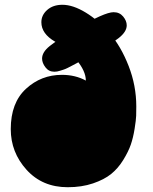

<svg xmlns="http://www.w3.org/2000/svg" viewBox="-20 -783 640 803"><path d="M363 -553Q442 -597 476 -623.5Q510 -650 510 -677Q510 -696 495 -714Q480 -732 455 -732Q417 -732 300 -663Q220 -616 188 -590.5Q156 -565 156 -538Q156 -520 170 -501.5Q184 -483 207 -483Q213 -483 219 -484Q225 -485 232.5 -487.5Q240 -490 246.5 -492Q253 -494 263 -499Q273 -504 279.5 -507.5Q286 -511 298.5 -517.5Q311 -524 318 -528Q325 -532 340 -540Q355 -548 363 -553ZM263 0Q322 0 369 -16Q416 -32 445 -55.5Q474 -79 495.5 -114Q517 -149 527 -178Q537 -207 543 -244.5Q549 -282 549.5 -299Q550 -316 550 -338Q550 -425 518 -507Q486 -589 439 -643.5Q392 -698 338.5 -730.5Q285 -763 241 -763Q202 -763 177.5 -741.5Q153 -720 153 -690Q153 -642 210 -609Q259 -581 299 -533.5Q339 -486 339 -446Q295 -470 239 -470Q152 -470 88.5 -411.5Q25 -353 25 -243Q25 -146 91 -73Q157 0 263 0ZM221.5 -178.5Q242 -158 269 -158Q296 -158 316 -178.5Q336 -199 336 -227Q336 -255 316 -276Q296 -297 269 -297Q242 -297 221.5 -276Q201 -255 201 -227Q201 -199 221.5 -178.5Z"/></svg>

Font: Cherry Bomb
Style: Regular
Weight: 400
Designer: satsuyako
Foundry: satsuyako
Version: Version 4.0